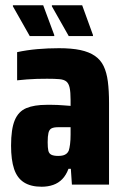

<svg xmlns="http://www.w3.org/2000/svg" viewBox="-20 -701 473 729"><path d="M138 8Q97 8 71 -8.5Q45 -25 33.5 -59.5Q22 -94 22 -148Q22 -211 36 -244.5Q50 -278 80 -290.5Q110 -303 157 -303Q166 -303 176.5 -303Q187 -303 198 -302.5Q209 -302 221.5 -301Q234 -300 248 -299V-322Q248 -351 244.5 -367.5Q241 -384 232 -391.5Q223 -399 205 -400.5Q187 -402 159 -402Q140 -402 120.5 -401.5Q101 -401 82.5 -399.5Q64 -398 45 -396V-503Q82 -511 122 -514.5Q162 -518 204 -518Q252 -518 285 -511Q318 -504 340 -489Q362 -474 373.5 -450Q385 -426 389.5 -391.5Q394 -357 394 -310V0H253L249 -60H240Q231 -36 216.5 -21Q202 -6 182 1Q162 8 138 8ZM201 -109Q212 -109 219.5 -111Q227 -113 232.5 -117.5Q238 -122 241 -129Q244 -138 246 -153.5Q248 -169 248 -190V-218H201Q184 -218 175.5 -213.5Q167 -209 164 -196.5Q161 -184 161 -161Q161 -140 163.5 -129Q166 -118 175 -113.5Q184 -109 201 -109ZM333 -564H241L177 -677V-681H292L333 -568ZM186 -564H93L29 -677V-681H144L186 -568Z"/></svg>

Font: Saira Condensed ExtraBold
Style: Regular
Weight: 800
Width: 3
Designer: Hector Gatti with collaboration of the Omnibus-Type team
Foundry: Omnibus-Type
Version: Version 1.101